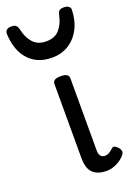

<svg xmlns="http://www.w3.org/2000/svg" viewBox="-207 -898 674 975"><g transform="rotate(-20 130.0 -410.5)"><path d="M193 17Q167 17 148 10Q129 3 117 -10Q105 -23 99.5 -42.5Q94 -62 94 -86V-489Q94 -502 104.5 -508.5Q115 -515 136 -515Q158 -515 169 -508.5Q180 -502 180 -489V-96Q180 -83 184 -74.5Q188 -66 195 -62Q202 -58 211 -58Q222 -58 230 -62Q238 -66 245 -72Q252 -78 260 -84Q267 -89 275.5 -83.5Q284 -78 293 -68Q298 -61 300 -52Q302 -43 296 -35Q285 -20 268 -8Q251 4 231.5 10.5Q212 17 193 17ZM130 -618Q51 -618 4.5 -668.5Q-42 -719 -46 -809Q-47 -821 -39 -829.5Q-31 -838 -12 -838Q7 -838 14 -830Q21 -822 24 -809Q33 -764 58.5 -735Q84 -706 130 -706Q177 -706 202 -735Q227 -764 236 -809Q239 -823 245.5 -830.5Q252 -838 271 -838Q290 -838 299 -829.5Q308 -821 306 -809Q304 -752 281 -709Q258 -666 219 -642Q180 -618 130 -618Z"/></g></svg>

Font: Playwrite VN
Style: Regular
Weight: 400
Designer: Veronika Burian, José Scaglione
Foundry: TypeTogether
Version: Version 1.002